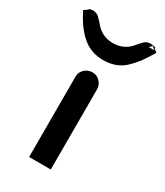

<svg xmlns="http://www.w3.org/2000/svg" viewBox="-249 -809 758 883"><g transform="rotate(30 130.0 -367.5)"><path d="M7 -722Q26 -703 39.5 -687Q53 -671 76 -659.5Q99 -648 129 -648Q159 -648 182.5 -659.5Q206 -671 219.5 -687.5Q233 -704 251 -722L252 -723L253 -724Q266 -733 282 -733Q285 -733 297 -731L309 -729V-722L325 -710L319 -699Q299 -666 283 -644.5Q267 -623 244 -601Q221 -579 192.5 -568.5Q164 -558 129 -558Q67 -558 22 -594.5Q-23 -631 -59 -700L-65 -711L-47 -724Q-45 -726 -44 -727L-40 -731H-34Q-27 -733 -22 -733Q-12 -732 -5 -729Q3 -726 7 -722ZM310 -715 309 -717V-716Q309 -716 296 -729L282 -715ZM173 -429V-2H58V-429Q58 -452 75 -468.5Q92 -485 116 -485Q141 -485 157 -467.5Q173 -450 173 -429Z"/></g></svg>

Font: FifthLeg
Style: Bold
Weight: 700
Designer: Jakub Steiner
Version: Version 1.0